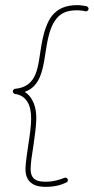

<svg xmlns="http://www.w3.org/2000/svg" viewBox="-20 -565 364 746"><path d="M312 -521C317 -520 322 -523 324 -529C325 -534 322 -539 316 -541C310 -542 303 -543 297 -544C290 -545 284 -545 279 -545C235 -545 205 -531 183 -505C163 -480 150 -441 141 -390C134 -351 131 -309 118 -277C105 -246 83 -224 39 -220C37 -220 35 -219 33 -217C32 -216 30 -214 30 -212C30 -211 30 -210 30 -210V-209C30 -207 31 -205 33 -203C34 -202 36 -200 38 -200C61 -197 76 -186 86 -170C97 -153 101 -130 101 -105C101 -77 96 -39 90 -3C85 34 79 70 79 92C79 123 91 140 106 149C121 159 140 161 158 161C175 161 191 159 204 156C217 153 229 148 238 144C243 142 245 136 243 131C241 126 235 124 230 126C221 130 211 133 199 136C187 139 174 141 158 141C144 141 129 140 117 133C106 126 99 113 99 92C99 70 104 36 110 0C115 -37 121 -76 121 -105C121 -135 115 -161 103 -180C96 -192 87 -201 76 -208C107 -219 125 -241 136 -269C150 -303 154 -346 161 -386C169 -434 180 -469 199 -492C217 -515 242 -525 279 -525C284 -525 289 -525 295 -524C300 -524 306 -523 312 -521Z"/></svg>

Font: Mistral SingleLine OTF-SVG Regular
Style: Regular
Weight: 300
Designer: François Chastanet, Élisa Garzelli, Anais Alves, Morgane Autin
Foundry: institut supérieur des arts et du design Toulouse / isdaT
Version: Version 1.000;hotconv 1.0.117;makeotfexe 2.5.65602 DEVELOPME